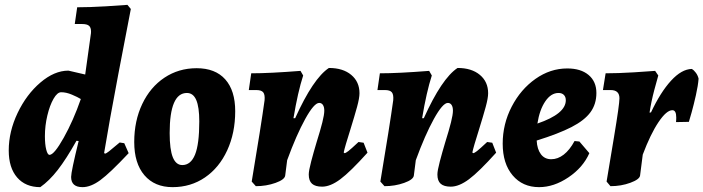

<svg xmlns="http://www.w3.org/2000/svg" viewBox="-20 -759 2898 791"><path d="M473 -172 492 -169 510 -128Q433 -46 393.5 -17Q354 12 320 12Q273 12 273 -30Q273 -52 304 -178L295 -179Q253 -104 218 -59Q183 -14 146 12Q85 12 50.5 -28Q16 -68 16 -139Q16 -217 52.5 -293.5Q89 -370 146.5 -419Q204 -468 262 -468L331 -452L354 -617Q355 -621 355 -629Q355 -646 346.5 -653Q338 -660 319 -660H288L298 -729Q349 -729 416.5 -733Q484 -737 505 -739L519 -722Q506 -657 467.5 -454Q429 -251 409 -129L412 -126Q417 -126 429 -135.5Q441 -145 473 -172ZM313 -351Q300 -359 276.5 -369Q253 -379 232 -379Q216 -379 200.5 -352Q185 -325 175 -283Q165 -241 165 -198Q165 -164 170.5 -142.5Q176 -121 184 -121Q203 -121 242.5 -191.5Q282 -262 313 -351Z M533 -174Q533 -261 566 -330.5Q599 -400 657.5 -439Q716 -478 790 -478Q867 -478 908 -432Q949 -386 949 -301Q949 -211 916 -139.5Q883 -68 824.5 -28Q766 12 691 12Q617 12 575 -37Q533 -86 533 -174ZM801 -259Q801 -318 788.5 -347Q776 -376 750 -376Q679 -376 679 -211Q679 -143 692 -111Q705 -79 731 -79Q766 -79 783.5 -122Q801 -165 801 -259Z M1494 -130Q1423 -51 1382 -20.5Q1341 10 1307 10Q1279 10 1265.5 -2Q1252 -14 1252 -40Q1252 -56 1262 -94Q1272 -132 1284 -172Q1300 -223 1308 -255Q1316 -287 1316 -303Q1316 -318 1310.5 -326.5Q1305 -335 1295 -335Q1274 -335 1237.5 -269Q1201 -203 1163 -99L1155 -36Q1153 -19 1115 -5.5Q1077 8 1034 8L1017 -11Q1056 -244 1070 -346Q1072 -369 1064.5 -378.5Q1057 -388 1036 -388H1005L1015 -457Q1091 -457 1218 -467L1229 -448Q1207 -380 1189 -272H1196Q1270 -436 1335 -479Q1393 -479 1427 -450.5Q1461 -422 1461 -375Q1461 -355 1451 -318.5Q1441 -282 1423 -224Q1401 -155 1396 -131L1399 -128Q1404 -128 1415 -136.5Q1426 -145 1457 -174L1478 -171Z M2024 -130Q1953 -51 1912 -20.5Q1871 10 1837 10Q1809 10 1795.5 -2Q1782 -14 1782 -40Q1782 -56 1792 -94Q1802 -132 1814 -172Q1830 -223 1838 -255Q1846 -287 1846 -303Q1846 -318 1840.5 -326.5Q1835 -335 1825 -335Q1804 -335 1767.5 -269Q1731 -203 1693 -99L1685 -36Q1683 -19 1645 -5.5Q1607 8 1564 8L1547 -11Q1586 -244 1600 -346Q1602 -369 1594.5 -378.5Q1587 -388 1566 -388H1535L1545 -457Q1621 -457 1748 -467L1759 -448Q1737 -380 1719 -272H1726Q1800 -436 1865 -479Q1923 -479 1957 -450.5Q1991 -422 1991 -375Q1991 -355 1981 -318.5Q1971 -282 1953 -224Q1931 -155 1926 -131L1929 -128Q1934 -128 1945 -136.5Q1956 -145 1987 -174L2008 -171Z M2191 -180Q2193 -144 2208.5 -123.5Q2224 -103 2251 -103Q2278 -103 2302.5 -122Q2327 -141 2347 -178L2367 -176L2408 -128Q2382 -69 2322 -28.5Q2262 12 2201 12Q2133 12 2092 -36.5Q2051 -85 2051 -167Q2051 -248 2088 -319.5Q2125 -391 2186 -434Q2247 -477 2317 -477Q2373 -477 2405 -450Q2437 -423 2437 -376Q2437 -330 2412.5 -296.5Q2388 -263 2334.5 -235.5Q2281 -208 2191 -180ZM2194 -250Q2311 -290 2311 -346Q2311 -360 2303 -368Q2295 -376 2281 -376Q2250 -376 2226.5 -341.5Q2203 -307 2194 -250Z M2532 -354Q2532 -388 2496 -388H2464L2475 -457Q2525 -457 2591.5 -461Q2658 -465 2679 -467L2692 -448Q2688 -435 2675.5 -388Q2663 -341 2656 -295L2662 -296Q2701 -379 2744.5 -426.5Q2788 -474 2830 -475Q2839 -470 2847 -459Q2855 -448 2858 -435Q2856 -407 2847 -367Q2838 -327 2829.5 -296.5Q2821 -266 2818 -257L2765 -256Q2766 -263 2766 -275Q2766 -305 2750 -305Q2726 -305 2693 -256Q2660 -207 2628 -122L2617 -36Q2615 -20 2577 -6Q2539 8 2495 8L2479 -11Q2487 -59 2509.5 -194Q2532 -329 2532 -354Z"/></svg>

Font: Alegreya ExtraBold
Style: Italic
Weight: 800
Italic angle: -7°
Designer: Juan Pablo del Peral
Foundry: Huerta Tipografica
Version: Version 2.007; ttfautohint (v1.6)